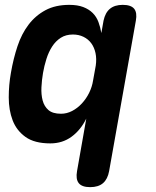

<svg xmlns="http://www.w3.org/2000/svg" viewBox="-20 -580 640 790"><path d="M485 -560Q519 -560 532 -544Q545 -528 539 -495L429 124Q423 157 404 173.5Q385 190 351 190Q317 190 304 173.5Q291 157 297 124L335 -92Q312 -45 274.5 -17.5Q237 10 187 10Q122 10 85 -16.5Q48 -43 32 -85Q16 -127 16 -179Q16 -231 25 -281Q35 -339 52 -390Q69 -441 97.5 -478.5Q126 -516 167 -538Q208 -560 265 -560Q299 -560 322.5 -551Q346 -542 361.5 -526.5Q377 -511 385 -489.5Q393 -468 397 -444L406 -495Q413 -528 432.5 -544Q452 -560 485 -560ZM280 -438Q251 -438 230 -424.5Q209 -411 194.5 -388.5Q180 -366 171 -337.5Q162 -309 157 -280Q152 -251 150.5 -221Q149 -191 155.5 -166.5Q162 -142 179.5 -127Q197 -112 231 -112Q255 -112 277 -123.5Q299 -135 317 -154.5Q335 -174 347 -198.5Q359 -223 363 -249L374 -310Q378 -338 373 -361.5Q368 -385 355.5 -402Q343 -419 323.5 -428.5Q304 -438 280 -438Z"/></svg>

Font: Maple Mono
Style: Bold Italic
Weight: 700
Italic angle: -10°
Monospace: yes
Designer: subframe7536
Version: Version 7.000